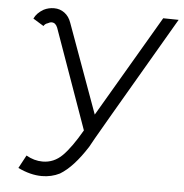

<svg xmlns="http://www.w3.org/2000/svg" viewBox="-51 -735 759 793"><g transform="rotate(5 329.0 -338.5)"><path d="M52 -16 81 -70Q114 -51 149 -51Q196 -51 231 -86Q266 -121 308 -194L161 -607Q153 -627 137 -627Q129 -627 121 -622Q110 -619 104 -609L60 -636Q71 -660 99 -676Q119 -686 142 -686Q166 -686 185 -672Q204 -658 213 -632L347 -263L594 -684L658 -683Q336 -133 336 -129Q280 -41 225 -8Q191 9 151 9Q104 9 52 -16Z"/></g></svg>

Font: Bellota
Style: Italic
Weight: 400
Italic angle: -7.5°
Designer: Kemie Guaida
Foundry: Kemie Guaida
Version: Version 4.001